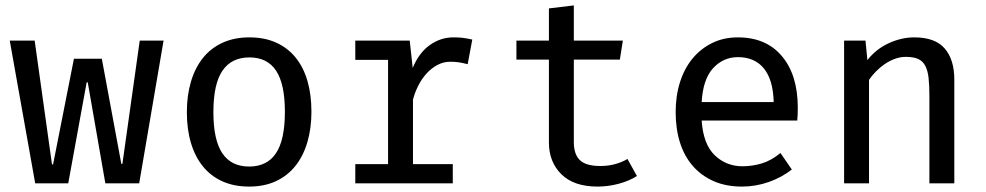

<svg xmlns="http://www.w3.org/2000/svg" viewBox="-20 -677 3640 709"><path d="M494 0H369L304 -373H300L232 0H110L16 -527H108L172 -70H176L253 -460H356L428 -72H432L496 -527H584Z M1032 -264Q1032 -367 999.5 -416Q967 -465 901 -465Q835 -465 801.5 -416Q768 -367 768 -263Q768 -160 801 -111Q834 -62 900 -62Q966 -62 999 -111Q1032 -160 1032 -264ZM670 -263Q670 -324 685 -375Q700 -426 729 -462.5Q758 -499 801.5 -519Q845 -539 901 -539Q957 -539 1000 -519.5Q1043 -500 1072 -464Q1101 -428 1115.5 -377.5Q1130 -327 1130 -264Q1130 -203 1115 -152Q1100 -101 1071 -64.5Q1042 -28 999 -8Q956 12 900 12Q844 12 801 -7.5Q758 -27 729 -63Q700 -99 685 -149.5Q670 -200 670 -263Z M1652 0H1292V-71H1413V-456H1292V-527H1493L1504 -426Q1527 -482 1567 -510.5Q1607 -539 1654 -539Q1673 -539 1687 -537.5Q1701 -536 1724 -531L1707 -440Q1687 -445 1673.5 -447Q1660 -449 1643 -449Q1618 -449 1596 -437.5Q1574 -426 1556 -406.5Q1538 -387 1525 -361.5Q1512 -336 1505 -309V-71H1652Z M2332 -27Q2304 -9 2265 1.5Q2226 12 2187 12Q2099 12 2053 -33.5Q2007 -79 2007 -151V-457H1887V-527H2007V-646L2099 -657V-527H2280L2269 -457H2099V-152Q2099 -107 2121.5 -85.5Q2144 -64 2197 -64Q2226 -64 2251.5 -71Q2277 -78 2297 -90Z M2571 -232Q2577 -144 2619.5 -103.5Q2662 -63 2722 -63Q2758 -63 2793 -73.5Q2828 -84 2862 -112L2904 -51Q2867 -22 2819 -5Q2771 12 2720 12Q2661 12 2615.5 -8Q2570 -28 2538.5 -64Q2507 -100 2491 -150.5Q2475 -201 2475 -263Q2475 -323 2491 -373.5Q2507 -424 2537 -460.5Q2567 -497 2609.5 -518Q2652 -539 2705 -539Q2809 -539 2867.5 -469.5Q2926 -400 2926 -279Q2926 -265 2925.5 -253Q2925 -241 2924 -232ZM2705 -466Q2651 -466 2613.5 -425.5Q2576 -385 2571 -300H2837Q2835 -382 2801 -424Q2767 -466 2705 -466Z M3097 0V-527H3176L3183 -455Q3215 -496 3262 -517.5Q3309 -539 3356 -539Q3433 -539 3468.5 -498Q3504 -457 3504 -383V0H3412V-323Q3412 -362 3409 -389Q3406 -416 3397 -433.5Q3388 -451 3371 -459Q3354 -467 3325 -467Q3304 -467 3284 -459.5Q3264 -452 3246.5 -440Q3229 -428 3214 -412.5Q3199 -397 3189 -382V0Z"/></svg>

Font: Wlorlttqgufhjawjgtejqphaquk
Style: Regular
Weight: 400
Monospace: yes
Designer: Carrois Corporate & Edenspiekermann
Foundry: Carrois Corporate GbR & Edenspiekermann AG
Version: Version 2.001